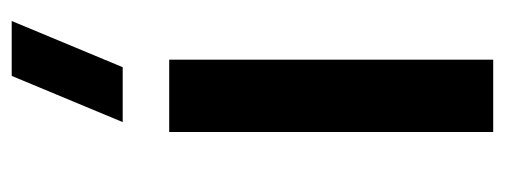

<svg xmlns="http://www.w3.org/2000/svg" viewBox="-281 -561 842 320"><g transform="rotate(-90 140.0 -401.0)"><path d="M80 0H200.5V-540H80ZM96.5 -617.5H188L265 -802.5H173.5Z"/></g></svg>

Font: Eudonet
Style: Bold
Weight: 700
Designer: Mikhail Sharanda
Foundry: Mikhail Sharanda
Version: Version 4.503;Glyphs 3.1.2 (3151)